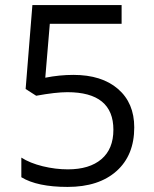

<svg xmlns="http://www.w3.org/2000/svg" viewBox="-20 -734 612 764"><path d="M272 -436Q384.8 -436 449.5 -380.1Q514.2 -324.2 514.2 -227.1Q514.2 -116.2 443.6 -53.2Q373 9.8 249 9.8Q128.4 9.8 64.9 -28.8V-106.9Q99.1 -85 149.9 -72.5Q200.7 -60.1 250 -60.1Q335.9 -60.1 383.5 -100.6Q431.2 -141.1 431.2 -217.8Q431.2 -367.2 248 -367.2Q201.7 -367.2 124 -353L82 -379.9L108.9 -713.9H463.9V-639.2H178.2L160.2 -424.8Q216.3 -436 272 -436Z"/></svg>

Font: f0_46825 
Style: Regular
Weight: 400
Foundry: Ascender Corporation
Version: Version 1.10